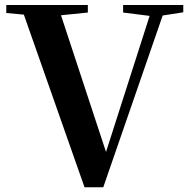

<svg xmlns="http://www.w3.org/2000/svg" viewBox="-20 -761 774 784"><path d="M325.1 3.6 63.6 -740.5H215.3L421.3 -115H404.5L409.3 -129.3L605.2 -740.5H659.1L401.7 3.6ZM5.7 -707.9V-740.5H338.7V-709.8L185 -694.2H154.1ZM482.7 -709.8V-740.5H728.4V-710.8L621.8 -694.2H606.3Z"/></svg>

Font: Noto Serif KR ExtraLight
Style: Regular
Weight: 200
Designer: Ryoko NISHIZUKA 西塚涼子 (kana & ideographs); Frank Grießhammer (Latin, Greek & Cyrillic); Wenlong ZHANG 张文龙 (bopomofo); San
Foundry: Adobe
Version: Version 2.002-H1;hotconv 1.1.0;makeotfexe 2.6.0